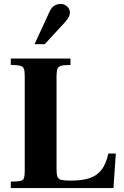

<svg xmlns="http://www.w3.org/2000/svg" viewBox="-20 -958 634 978"><path d="M35 0V-33Q69 -33 84 -36.5Q99 -40 102.5 -52Q106 -64 106 -89V-569Q106 -595 102 -607Q98 -619 83 -623Q68 -627 35 -627V-660H339V-627Q307 -627 292 -623Q277 -619 272.5 -607Q268 -595 268 -569V-97Q268 -71 272.5 -58Q277 -45 293 -41.5Q309 -38 341 -38Q395 -38 433 -49.5Q471 -61 495.5 -91Q520 -121 532 -176H570L558 0ZM156 -733 234 -902Q244 -922 258.5 -930Q273 -938 289 -938Q308 -938 322 -925Q336 -912 336 -894Q336 -884 332 -874.5Q328 -865 312 -846L208 -733Z"/></svg>

Font: Frank Ruhl Libre ExtraBold
Style: Regular
Weight: 800
Designer: Yanek Iontef
Foundry: Fontef
Version: Version 6.003;gftools[0.9.30]